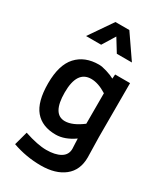

<svg xmlns="http://www.w3.org/2000/svg" viewBox="-230 -834 961 1124"><g transform="rotate(30 250.0 -272.0)"><path d="M456 -115 459 23Q459 109 401 155Q343 201 244 201Q145 201 52 168L77 76Q167 106 226 106Q285 106 320.5 85.5Q356 65 356 24Q356 16 354.5 -7.5Q353 -31 353 -44Q289 1 229 1Q137 1 89 -56Q41 -113 41 -237.5Q41 -362 95.5 -421.5Q150 -481 245 -481Q266 -481 298.5 -471Q331 -461 353 -449L355 -478H456ZM236 -94Q287 -94 353 -144V-350Q296 -386 248 -386Q152 -386 152 -240Q152 -94 236 -94ZM297 -745 405 -588H303L250 -674L197 -588H95L203 -745Z"/></g></svg>

Font: Lekton
Style: Bold
Weight: 700
Designer: Paolo Mazzetti, Luciano Perondi, Raffaele Flato, Elena Papassissa, Emilio Macchia, Michela Povoleri, Tobias Seemiller, R
Version: Version 34.000